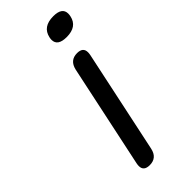

<svg xmlns="http://www.w3.org/2000/svg" viewBox="-221 -701 736 736"><g transform="rotate(-45 147.5 -333.0)"><path d="M153.8 -41Q145 0 105.5 0Q73.2 0 73.2 -27.3Q73.2 -33.7 74.7 -41L163.6 -460Q172.9 -501 211.9 -501Q244.1 -501 244.1 -473.6Q244.1 -467.3 242.7 -460ZM227.5 -572.3Q178.7 -572.3 178.7 -606Q178.7 -611.8 180.2 -618.7Q190.4 -665.5 247.6 -665.5Q295.4 -665.5 295.4 -631.8Q295.4 -626 293.9 -618.7Q284.2 -572.3 227.5 -572.3Z"/></g></svg>

Font: inglobal
Style: Italic
Weight: 400
Italic angle: -12°
Designer: Andrey Kochetov, Denis Davydov, Evgeny Yurtaev
Foundry: inglobal
Version: Version 1.00 September 25, 2014, initial release